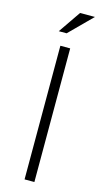

<svg xmlns="http://www.w3.org/2000/svg" viewBox="-135 -927 525 969"><g transform="rotate(15 128.0 -442.0)"><path d="M153.8 -698.2V0H102.5V-698.2ZM155.8 -883.8H233.4L116.7 -767.1H75.7Z"/></g></svg>

Font: Voltera Light
Style: Light
Weight: 300
Designer: Bernd Montag
Version: Version 1.301